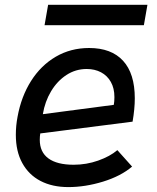

<svg xmlns="http://www.w3.org/2000/svg" viewBox="-20 -754 640 782"><path d="M44.5 -205Q44.5 -242 51.5 -278.5Q66.5 -361 106.5 -424.2Q146.5 -487.5 207.2 -523Q268 -558.5 343 -558.5Q433.5 -558.5 481.2 -506.5Q529 -454.5 529 -353.5Q529 -310.5 520 -258.5L144 -210.5Q142 -198.5 142 -184.5Q142 -134.5 177.2 -108.8Q212.5 -83 280 -83Q332 -83 380 -100Q428 -117 458 -142.5L518 -75.5Q472 -36.5 399.5 -14.2Q327 8 258.5 8Q193 8 145 -17Q97 -42 70.8 -89.8Q44.5 -137.5 44.5 -205ZM446 -358.5Q446 -394.5 431.5 -420.2Q417 -446 391.5 -459.5Q366 -473 333 -473Q288 -473 250.5 -448.5Q213 -424 188 -382.2Q163 -340.5 154.5 -289L443.5 -327Q446 -341 446 -358.5ZM176 -734.5H580.5L566 -651.5H161.5Z"/></svg>

Font: JuliaMono MediumItalic
Style: Regular
Weight: 500
Italic angle: -9°
Monospace: yes
Designer: cormullion
Foundry: corm
Version: Version 0.049; ttfautohint (v1.8.4)